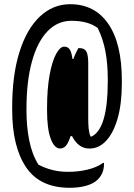

<svg xmlns="http://www.w3.org/2000/svg" viewBox="-20 -735 640 914"><path d="M266 -28Q239 -28 221.5 -74.5Q204 -121 204 -209V-220Q204 -312 216 -377.5Q228 -443 247 -478Q266 -513 286 -513Q303 -513 312 -499.5Q321 -486 325 -454H329Q338 -479 353 -506H358Q382 -506 391 -490Q400 -474 400 -434V-172Q400 -144 402 -123Q404 -102 411 -85H416Q455 -104 474 -170Q493 -236 493 -346V-360Q493 -431 482 -490Q471 -549 445 -602Q420 -620 389 -628Q358 -636 320 -636Q254 -636 206 -586Q158 -536 132 -442Q106 -348 106 -216V-206Q106 -134 119 -67.5Q132 -1 163 49Q194 65 228.5 74Q263 83 304 83Q352 83 396.5 72.5Q441 62 471 40L475 41V48Q475 67 468 85.5Q461 104 445 120Q426 139 391 149Q356 159 312 159Q170 159 104 61Q38 -37 38 -212V-224Q38 -377 72.5 -487Q107 -597 169.5 -656Q232 -715 314 -715Q431 -715 495.5 -621.5Q560 -528 560 -352V-339Q560 -241 540 -171.5Q520 -102 485.5 -65Q451 -28 407 -28H404Q378 -28 357.5 -43.5Q337 -59 323 -87H316Q306 -56 294.5 -42Q283 -28 266 -28Z"/></svg>

Font: Recursive Mn Csl St Med
Style: Regular
Weight: 500
Monospace: yes
Version: Version 1.079;hotconv 1.0.112;makeotfexe 2.5.65598; ttfautoh